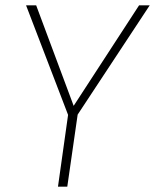

<svg xmlns="http://www.w3.org/2000/svg" viewBox="-20 -702 583 722"><path d="M543 -682 272 -271 233 0H198L236 -270L78 -682H116L257 -304L503 -682Z"/></svg>

Font: Fira Sans UltraLight
Style: Italic
Weight: 200
Italic angle: -8°
Designer: Carrois Corporate & Edenspiekermann AG
Foundry: Carrois Corporate GbR & Edenspiekermann AG
Version: Version 4.203;PS 004.203;hotconv 1.0.88;makeotf.lib2.5.64775